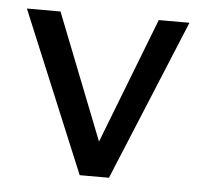

<svg xmlns="http://www.w3.org/2000/svg" viewBox="-40 -476 545 517"><g transform="rotate(5 233.0 -217.5)"><path d="M272.5 0H193.4L12.7 -434.6H103.5L237.3 -94.7L369.1 -434.6H452.1Z"/></g></svg>

Font: Myanmar PaOh One
Style: Regular
Weight: 400
Designer: Debbi Hosken
Foundry: SIL
Version: Version 2.8